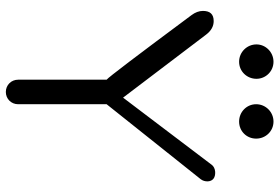

<svg xmlns="http://www.w3.org/2000/svg" viewBox="-166 -764 935 642"><g transform="rotate(90 301.0 -442.5)"><path d="M579 -647C584 -654 586 -661 586 -670C585 -687 574 -696 554 -695C543 -694 536 -690 531 -684L306 -387L95 -665C82 -682 67 -690 50 -690C27 -690 16 -678 16 -654C16 -641 21 -628 30 -616C166 -433 238 -338 246 -332V-36C246 -13 264 5 287 5C310 5 328 -13 328 -36V-332ZM443 -832C443 -864 418 -890 386 -890C354 -890 328 -864 328 -832C328 -800 354 -775 386 -775C418 -775 443 -800 443 -832ZM243 -833C243 -864 218 -890 186 -890C154 -890 128 -864 128 -833C128 -801 154 -775 186 -775C218 -775 243 -801 243 -833Z"/></g></svg>

Font: GFS Decker
Style: Normal
Weight: 400
Foundry: George D. Matthiopoulos
Version: Version 1.000